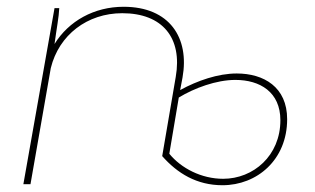

<svg xmlns="http://www.w3.org/2000/svg" viewBox="-20 -544 929 567"><path d="M637 3C739 3 828 -72 828 -192C828 -287 759 -327 679 -327C624 -327 563 -306 512 -278L519 -315C540 -432 481 -524 345 -524C258 -524 183 -482 141 -414C147 -459 154 -494 155 -520H141L49 0H70L130 -343C154 -441 238 -505 341 -505C460 -505 519 -432 499 -317L459 -83C504 -32 561 3 637 3ZM480 -90 508 -256C554 -284 619 -308 675 -308C748 -308 808 -272 808 -189C808 -84 728 -16 639 -16C575 -16 515 -47 480 -90Z"/></svg>

Font: Fixel Display Thin
Style: Italic
Weight: 100
Italic angle: -10°
Designer: AlfaBravo + MacPaw
Foundry: Kyrylo Tkachov, Marchela Mozhyna, Serhii Makarenko, Maria Weinstein, Zakhar Kryvoshyya
Version: Version 1.210;Glyphs 3.2 (3217)